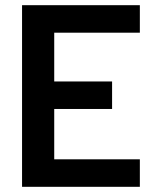

<svg xmlns="http://www.w3.org/2000/svg" viewBox="-20 -720 592 740"><path d="M65 0H519V-106H189V-300H412V-406H189V-594H519V-700H65Z"/></svg>

Font: Vanilla Cream
Style: Bold
Weight: 700
Designer: Jeremy Tribby, Jinavaṁso
Foundry: Tribby Type
Version: Version 1.422;Glyphs 3.1.2 (3151)